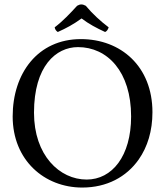

<svg xmlns="http://www.w3.org/2000/svg" viewBox="-20 -834 742 864"><path d="M666 -329C666 -536 523 -658 344 -658C150 -658 37 -504 37 -310C37 -113 180 10 350 10C461 10 549 -38 604 -116C644 -173 666 -245 666 -329ZM331 -622C463 -622 570 -512 570 -310C570 -131 484 -26 370 -26C248 -26 133 -135 133 -327C133 -537 232 -622 331 -622ZM366 -808C351 -816 341 -816 327 -808C296 -774 263 -739 226 -711C228 -702 231 -696 240 -690C278 -707 310 -724 347 -751C380 -726 414 -708 453 -690C462 -694 466 -702 469 -711C433 -738 396 -772 366 -808Z"/></svg>

Font: Libertinus Math
Style: Regular
Weight: 400
Designer: Philipp H. Poll, Khaled Hosny
Foundry: Caleb Maclennan
Version: Version 7.050;RELEASE